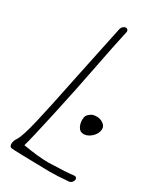

<svg xmlns="http://www.w3.org/2000/svg" viewBox="-235 -1043 964 1136"><g transform="rotate(30 247.0 -475.0)"><path d="M34 -6Q29 -12 29 -23Q29 -44 44 -65Q65 -98 93 -219Q121 -340 159 -528Q162 -542 183 -643Q209 -763 244 -933Q247 -943 256 -950Q265 -957 273 -957Q287 -957 290 -940Q268 -844 227 -632Q203 -506 159.5 -307Q116 -108 100 -54Q207 -36 273 -36Q347 -38 381 -40Q415 -42 447 -46Q464 -46 464 -29Q464 -21 457 -12Q450 -3 440 0Q360 7 306 7Q182 5 116.5 3Q51 1 43.5 -0.5Q36 -2 34 -6ZM321 -354Q321 -374 326.5 -384Q332 -394 348 -405Q361 -415 387 -415Q412 -415 431.5 -401Q451 -387 451 -368Q451 -347 438.5 -328Q426 -309 407 -297.5Q388 -286 370 -286Q345 -286 333 -307.5Q321 -329 321 -354Z"/></g></svg>

Font: Bad Script
Style: Regular
Weight: 400
Italic angle: -10°
Designer: Roman Shchyukin (Gaslight Type Foundry), Cyreal (Charset Expansion)
Foundry: Gaslight
Version: Version 2.000